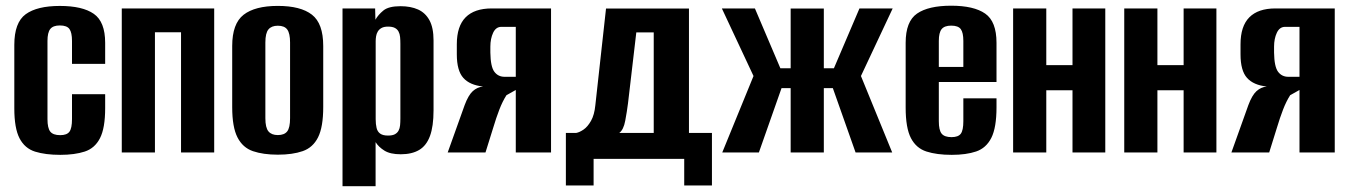

<svg xmlns="http://www.w3.org/2000/svg" viewBox="-20 -524 4641 660"><path d="M187.3 8.3Q135.9 8.3 100.5 -2.8Q65.2 -14 47.2 -48.5Q29.2 -83 29.2 -151.7V-369.7Q29.2 -446.5 68.3 -475.1Q107.5 -503.6 185.7 -503.6Q263.6 -503.6 302.5 -476.4Q341.5 -449.2 341.5 -376.8V-304.5H227.5V-383.3Q227.5 -412.1 218.7 -424.3Q209.9 -436.5 185.7 -436.5Q162.5 -436.5 152.8 -424.3Q143.2 -412.1 143.2 -383.3V-114.5Q143.2 -83.9 152.8 -71.6Q162.5 -59.4 187 -59.4Q209.9 -59.4 218.7 -71.3Q227.5 -83.2 227.5 -114.5V-200.3H341.5V-152.4Q341.5 -83.6 323.7 -49Q305.9 -14.3 271.3 -3Q236.8 8.3 187.3 8.3Z M398.6 0V-495H716.3V0H602.3V-413H512.6V0Z M935 7.7Q884.9 7.7 849.7 -4.3Q814.5 -16.3 796.4 -51.6Q778.2 -86.9 778.2 -155.7V-365.9Q778.2 -442.7 817.3 -473.2Q856.5 -503.7 935 -503.7Q1013.5 -503.7 1052.3 -473.5Q1091.1 -443.4 1091.1 -365.9V-156.4Q1091.1 -87.2 1073.3 -51.9Q1055.5 -16.6 1020.6 -4.5Q985.8 7.7 935 7.7ZM935 -59.7Q957.3 -59.7 967.2 -72.3Q977.1 -84.8 977.1 -117.7V-377.9Q977.1 -409.2 967.5 -422.4Q958 -435.6 935 -435.6Q913.4 -435.6 902.8 -422.9Q892.2 -410.2 892.2 -377.9V-117.7Q892.2 -85.1 902.8 -72.4Q913.4 -59.7 935 -59.7Z M1157.4 116V-495H1269.5L1270.5 -456.2Q1279.8 -473 1297.9 -487.9Q1316 -502.7 1356.8 -502.7Q1391.6 -502.7 1417 -491.4Q1442.3 -480 1456.3 -454.3Q1470.3 -428.5 1470.3 -385V-144.8Q1470.3 -89.6 1458 -56.4Q1445.7 -23.1 1420.7 -8.4Q1395.7 6.3 1357.5 6.3Q1321.5 6.3 1301.5 -6.2Q1281.4 -18.7 1271.1 -35.4V116ZM1313.9 -58Q1328.7 -58 1337.1 -62.4Q1345.5 -66.8 1349.9 -74.7Q1354.3 -82.7 1355.3 -93.3Q1356.3 -103.9 1356.3 -117V-373.2Q1356.3 -386.4 1355.3 -397Q1354.3 -407.5 1349.9 -415.7Q1345.5 -423.8 1337.1 -428.1Q1328.7 -432.5 1313.9 -432.5Q1299.7 -432.5 1291.3 -427.7Q1282.9 -422.9 1278.5 -415.4Q1274.1 -407.9 1272.8 -399.1Q1271.4 -390.4 1271.4 -382.7V-114.1Q1271.4 -97.1 1274.5 -84.2Q1277.6 -71.3 1286.9 -64.7Q1296.1 -58 1313.9 -58Z M1519 0 1577.2 -162.6Q1589.9 -196.8 1605.2 -210.7Q1620.6 -224.6 1640.6 -226.6Q1595 -231.3 1572.7 -256.2Q1550.3 -281.1 1550.3 -337.1V-371.8Q1550.3 -434 1580.6 -464.5Q1610.9 -495 1670.2 -495H1874.2V0H1753V-214.7L1720.9 -196.7Q1707.2 -175.2 1696.4 -147Q1685.5 -118.7 1675.6 -85.5L1648.9 0ZM1714.6 -260H1753V-431.7H1703.4Q1684.6 -431.7 1675.1 -411.3Q1665.6 -391 1665.6 -363.6V-343.3Q1666.3 -294.7 1679.3 -277.4Q1692.3 -260 1714.6 -260Z M1925.2 113.6V-67.1H1960.8Q1972.1 -69.1 1986 -78.6Q2000 -88.2 2011.6 -108.6Q2023.2 -129 2026.5 -162.5L2063.2 -494.7H2348.3V-67.1H2427.3V113.6H2332V22.1H2020.5V113.6ZM2108.7 -67.1H2227.2V-412.6H2167.3L2138.8 -169.2Q2135.1 -140 2129.2 -108.8Q2123.4 -77.6 2108.7 -67.1Z M2462.8 0 2570.2 -262.7 2461.4 -495H2575L2662.5 -289.4H2697.9V-494.7H2811.9V-289.4H2846.6L2934.4 -495H3048.6L2939.5 -262.7L3046.9 0H2921L2842.9 -221H2811.9V0H2697.9V-221H2666.5L2588.7 0Z M3251.6 8.3Q3199.9 8.3 3164.5 -3.2Q3129.2 -14.7 3111.2 -49.5Q3093.2 -84.3 3093.2 -154.4V-376.8Q3093.2 -450.3 3132.3 -477.3Q3171.5 -504.4 3249.7 -504.4Q3327.6 -504.4 3366.5 -477.3Q3405.5 -450.3 3405.5 -376.8V-242.2H3207.2V-107.4Q3207.2 -76.7 3216.8 -64.7Q3226.5 -52.6 3251 -52.6Q3273.9 -52.6 3282.7 -64.3Q3291.5 -76.1 3291.5 -107.4V-186H3405.5V-155.4Q3405.5 -85.3 3387.7 -50.1Q3369.9 -15 3335.5 -3.3Q3301.1 8.3 3251.6 8.3ZM3207.2 -294H3291.5V-383.3Q3291.5 -411.8 3282.7 -423.8Q3273.9 -435.9 3249.7 -435.9Q3226.5 -435.9 3216.8 -423.8Q3207.2 -411.8 3207.2 -383.3Z M3462.6 0V-495H3576.6V-300H3666.7V-495H3779.4V0H3666.7V-213.8H3576.6V0Z M3844.6 0V-495H3958.6V-300H4048.7V-495H4161.4V0H4048.7V-213.8H3958.6V0Z M4213 0 4271.2 -162.6Q4283.9 -196.8 4299.2 -210.7Q4314.6 -224.6 4334.6 -226.6Q4289 -231.3 4266.7 -256.2Q4244.3 -281.1 4244.3 -337.1V-371.8Q4244.3 -434 4274.6 -464.5Q4304.9 -495 4364.2 -495H4568.2V0H4447V-214.7L4414.9 -196.7Q4401.2 -175.2 4390.4 -147Q4379.5 -118.7 4369.6 -85.5L4342.9 0ZM4408.6 -260H4447V-431.7H4397.4Q4378.6 -431.7 4369.1 -411.3Q4359.6 -391 4359.6 -363.6V-343.3Q4360.3 -294.7 4373.3 -277.4Q4386.3 -260 4408.6 -260Z"/></svg>

Font: Alumni Sans Thin
Style: Regular
Weight: 100
Designer: Robert E. Leuschke
Foundry: Robert E. Leuschke
Version: Version 1.018